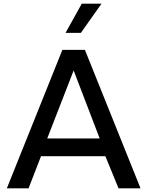

<svg xmlns="http://www.w3.org/2000/svg" viewBox="-20 -1020 798 1040"><path d="M418 -841.8H335L422.9 -1000H529.8ZM550.8 -173.8H202.1L134.8 0H17.1L317.9 -750H439.9L741.2 0H622.1ZM520 -270 378.9 -638.2 235.8 -270Z"/></svg>

Font: Oakes Grotesk
Style: Medium
Weight: 500
Designer: Samuel Oakes
Foundry: Samuel Oakes
Version: Version 1.0 | wf-rip DC20170320